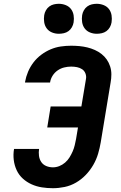

<svg xmlns="http://www.w3.org/2000/svg" viewBox="-20 -984 640 1012"><path d="M259 8Q229 8 200.5 3.5Q172 -1 146.5 -12.5Q121 -24 100.5 -42.5Q80 -61 68 -86.5Q56 -112 52.5 -141Q49 -170 54 -199H186Q183 -181 185.5 -162.5Q188 -144 197.5 -130Q207 -116 223.5 -109Q240 -102 259 -102Q276 -102 292.5 -108.5Q309 -115 323 -127Q337 -139 346.5 -154.5Q356 -170 363 -186Q370 -202 374 -219Q378 -236 381 -252L391 -312H229L247 -423H409L433 -567Q436 -582 430.5 -596.5Q425 -611 413 -619Q401 -627 386 -630Q371 -633 355 -633Q337 -633 318.5 -628.5Q300 -624 284 -613Q268 -602 257.5 -585.5Q247 -569 244 -550Q244 -550 244 -549.5Q244 -549 244 -549H112Q112 -550 112 -550.5Q112 -551 112 -552Q117 -580 128 -606Q139 -632 156.5 -655Q174 -678 197.5 -695.5Q221 -713 247 -724Q273 -735 300.5 -739Q328 -743 355 -743Q377 -743 398.5 -741Q420 -739 440.5 -734Q461 -729 480 -720.5Q499 -712 515 -699.5Q531 -687 542.5 -670.5Q554 -654 560.5 -634Q567 -614 567 -592Q567 -570 563 -549L511 -234Q506 -204 497 -173.5Q488 -143 471.5 -114.5Q455 -86 432 -62Q409 -38 380.5 -21.5Q352 -5 320.5 1.5Q289 8 259 8ZM490 -806Q471 -806 454 -813Q437 -820 426.5 -834Q416 -848 413 -866.5Q410 -885 413 -904Q415 -917 422 -929.5Q429 -942 440 -950Q451 -958 464 -961Q477 -964 490 -964Q509 -964 526.5 -957Q544 -950 554.5 -936Q565 -922 568 -903.5Q571 -885 568 -866Q566 -853 559 -840.5Q552 -828 541 -820Q530 -812 516.5 -809Q503 -806 490 -806ZM290 -806Q271 -806 254 -813Q237 -820 226.5 -834Q216 -848 213 -866.5Q210 -885 213 -904Q215 -917 222 -929.5Q229 -942 240 -950Q251 -958 264 -961Q277 -964 290 -964Q309 -964 326.5 -957Q344 -950 354.5 -936Q365 -922 368 -903.5Q371 -885 368 -866Q366 -853 359 -840.5Q352 -828 341 -820Q330 -812 316.5 -809Q303 -806 290 -806Z"/></svg>

Font: Iosevka Curly XBdExObl
Style: Regular
Weight: 800
Width: 7
Italic angle: -9°
Monospace: yes
Designer: Belleve Invis
Foundry: Belleve Invis
Version: Version 11.1.0; ttfautohint (v1.8.3)